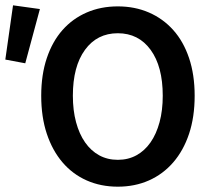

<svg xmlns="http://www.w3.org/2000/svg" viewBox="-36 -690 800 722"><path d="M407 12Q343 12 290 -11.5Q237 -35 199 -79.5Q161 -124 140 -187Q119 -250 119 -330Q119 -409 140 -471.5Q161 -534 199 -577Q237 -620 290 -643Q343 -666 407 -666Q471 -666 524 -643Q577 -620 615.5 -577Q654 -534 675 -471.5Q696 -409 696 -330Q696 -250 675 -187Q654 -124 615.5 -79.5Q577 -35 524 -11.5Q471 12 407 12ZM407 -89Q446 -89 477 -106Q508 -123 530 -154.5Q552 -186 564 -230.5Q576 -275 576 -330Q576 -440 530.5 -502.5Q485 -565 407 -565Q329 -565 283.5 -502.5Q238 -440 238 -330Q238 -275 250 -230.5Q262 -186 284 -154.5Q306 -123 337 -106Q368 -89 407 -89ZM-16 -466 13 -670 114 -656 59 -452Z"/></svg>

Font: TT Toshiba Sans Medium
Style: Regular
Weight: 500
Designer: Paul D. Hunt
Foundry: Toshiba Corporation
Version: Version 2.020;PS 2.000;hotconv 1.0.86;makeotf.lib2.5.63406